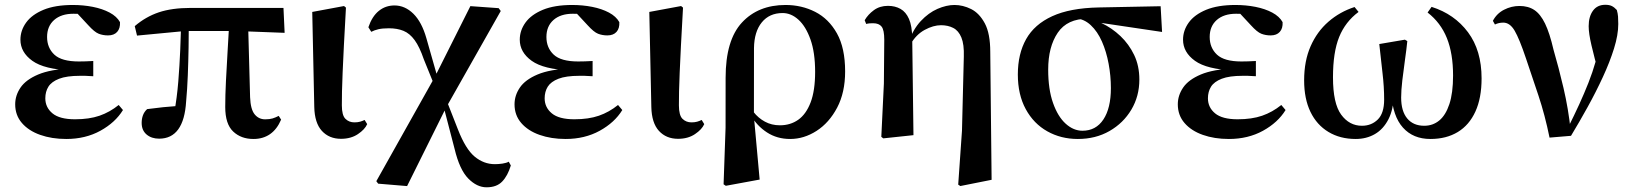

<svg xmlns="http://www.w3.org/2000/svg" viewBox="-20 -573 6930 814"><path d="M260.9 16.2Q199.5 16.2 150.4 -1.2Q101.4 -18.5 72.9 -51.5Q44.4 -84.5 44.4 -130.8Q44.4 -168.4 67 -201.7Q89.6 -235 141.8 -257.1Q194 -279.1 282.4 -283.1V-274.3Q167.6 -278.8 117.1 -315.2Q66.6 -351.5 66.6 -404.7Q66.6 -443.9 90.9 -477.5Q115.2 -511 164.6 -531.5Q214.1 -551.9 289 -551.9Q333 -551.9 373.7 -543.9Q414.5 -535.8 444.9 -519.6Q475.3 -503.3 488.7 -479.2Q490.2 -452.9 476.8 -437.9Q463.4 -422.9 438.1 -422.9Q416.6 -422.9 398.6 -429.9Q380.7 -436.8 354.2 -466.1L291.2 -533.9L352.5 -534.8L374.7 -509.1Q347.5 -511.9 328.4 -513.3Q309.2 -514.7 291.4 -514.7Q239.6 -514.7 209.6 -488.3Q179.6 -461.8 179.6 -416.3Q179.6 -370.3 210.5 -341.3Q241.5 -312.4 314.1 -312.4Q328.8 -312.4 342.7 -312.9Q356.7 -313.4 375.4 -314.4V-249.8Q352.3 -251.6 340.5 -251.6Q328.7 -251.6 319.3 -251.6Q262.7 -251.6 230.6 -239.1Q198.6 -226.7 185.3 -205.6Q172.1 -184.5 172.1 -156.2Q172.1 -117.7 202.4 -92.5Q232.7 -67.3 298.1 -67.3Q358.3 -67.3 402 -82.4Q445.6 -97.5 483.2 -127.9L501.3 -106.5Q468.7 -53.4 405.5 -18.6Q342.3 16.2 260.9 16.2Z M654.5 14.9Q622.3 14.9 601.4 -2.8Q580.6 -20.5 580.6 -51.8Q580.6 -69.5 586.1 -84.4Q591.6 -99.3 603.8 -110.4Q637.2 -114.9 671.4 -118.5Q705.7 -122 744.7 -124.7L718.8 -95.7Q730.4 -159.4 735.9 -227.7Q741.4 -296 744.1 -361.3Q746.8 -426.6 748.3 -482H780.5Q780.5 -431.1 779.5 -371.7Q778.5 -312.4 776.2 -253.3Q773.9 -194.3 769.1 -142.7Q764.4 -64.5 735.8 -24.8Q707.2 14.9 654.5 14.9ZM560.9 -422.1 551.3 -462.2Q597.5 -501.9 653.2 -520.7Q708.9 -539.4 787.8 -539.4H1181.8L1186.7 -433.8L983.1 -441.5H765ZM1054.5 16.2Q1001.9 16.2 968.4 -15.6Q934.9 -47.4 934.9 -119.3Q934.9 -169 937.9 -228.9Q940.8 -288.8 944.8 -353.8Q948.7 -418.8 952.2 -482H1031.6L1040.3 -160.9Q1042.3 -109.4 1059.6 -88.3Q1076.9 -67.1 1104.2 -67.1Q1123.2 -67.1 1135.7 -70.9Q1148.2 -74.7 1161.6 -81.7L1171.8 -65.8Q1154.4 -24.9 1124.8 -4.3Q1095.2 16.2 1054.5 16.2Z M1425.8 15.5Q1375.4 15.5 1344.6 -18.1Q1313.9 -51.7 1312.4 -119.2L1303.8 -522.4L1438.5 -547.4L1446.7 -540.7Q1441.3 -445.9 1437.9 -378.9Q1434.6 -311.9 1432.6 -265.3Q1430.6 -218.6 1429.9 -185.7Q1429.3 -152.8 1429.3 -126.4Q1429.3 -84 1444.6 -69.1Q1459.9 -54.2 1482.5 -54.2Q1496.7 -54.2 1507 -57.2Q1517.3 -60.2 1525.8 -64.5L1536.7 -46.8Q1527 -24.2 1497.4 -4.4Q1467.8 15.5 1425.8 15.5Z M1583.4 205.7 1575.4 195.2 1824.4 -248.5 1974.2 -547 2094.1 -538.4 2103 -526.4 1871.2 -116.8 1705.9 215.9ZM2042.8 221.1Q2001.8 221.1 1965.1 183.7Q1928.4 146.3 1907.3 58.3L1858.9 -127.7H1848.5L1872.7 -148.6L1921.6 -23.9Q1954 59.2 1992.5 91.1Q2031.1 123 2078.1 123Q2093.9 123 2110.6 120.5Q2127.3 118 2136.9 112.5L2145.7 128.5Q2132.5 172.4 2109 196.7Q2085.6 221.1 2042.8 221.1ZM1822.1 -209.8 1776.8 -321.5Q1758.8 -374.3 1737.9 -402.9Q1717.1 -431.5 1690.5 -442.3Q1664 -453.1 1628.8 -453.1Q1601.3 -453.1 1584 -449Q1566.7 -444.9 1554 -438.1L1541.8 -457.5Q1557.5 -503.8 1586 -526.8Q1614.5 -549.9 1652.5 -549.9Q1696.8 -549.9 1732.6 -514.7Q1768.3 -479.4 1787.7 -410.9L1838.8 -231.6H1851.9Z M2377.9 16.2Q2316.5 16.2 2267.4 -1.2Q2218.4 -18.5 2189.9 -51.5Q2161.4 -84.5 2161.4 -130.8Q2161.4 -168.4 2184 -201.7Q2206.6 -235 2258.8 -257.1Q2311 -279.1 2399.4 -283.1V-274.3Q2284.6 -278.8 2234.1 -315.2Q2183.6 -351.5 2183.6 -404.7Q2183.6 -443.9 2207.9 -477.5Q2232.2 -511 2281.6 -531.5Q2331.1 -551.9 2406 -551.9Q2450 -551.9 2490.7 -543.9Q2531.5 -535.8 2561.9 -519.6Q2592.3 -503.3 2605.7 -479.2Q2607.2 -452.9 2593.8 -437.9Q2580.4 -422.9 2555.1 -422.9Q2533.6 -422.9 2515.6 -429.9Q2497.7 -436.8 2471.2 -466.1L2408.2 -533.9L2469.5 -534.8L2491.7 -509.1Q2464.5 -511.9 2445.4 -513.3Q2426.2 -514.7 2408.4 -514.7Q2356.6 -514.7 2326.6 -488.3Q2296.6 -461.8 2296.6 -416.3Q2296.6 -370.3 2327.5 -341.3Q2358.5 -312.4 2431.1 -312.4Q2445.8 -312.4 2459.7 -312.9Q2473.7 -313.4 2492.4 -314.4V-249.8Q2469.3 -251.6 2457.5 -251.6Q2445.7 -251.6 2436.3 -251.6Q2379.7 -251.6 2347.6 -239.1Q2315.6 -226.7 2302.3 -205.6Q2289.1 -184.5 2289.1 -156.2Q2289.1 -117.7 2319.4 -92.5Q2349.7 -67.3 2415.1 -67.3Q2475.3 -67.3 2519 -82.4Q2562.6 -97.5 2600.2 -127.9L2618.3 -106.5Q2585.7 -53.4 2522.5 -18.6Q2459.3 16.2 2377.9 16.2Z M2854.8 15.5Q2804.4 15.5 2773.6 -18.1Q2742.9 -51.7 2741.4 -119.2L2732.8 -522.4L2867.5 -547.4L2875.7 -540.7Q2870.3 -445.9 2866.9 -378.9Q2863.6 -311.9 2861.6 -265.3Q2859.6 -218.6 2858.9 -185.7Q2858.3 -152.8 2858.3 -126.4Q2858.3 -84 2873.6 -69.1Q2888.9 -54.2 2911.5 -54.2Q2925.7 -54.2 2936 -57.2Q2946.3 -60.2 2954.8 -64.5L2965.7 -46.8Q2956 -24.2 2926.4 -4.4Q2896.8 15.5 2854.8 15.5Z M3047.7 208.4 3056.1 -31.5 3056.3 -243.1Q3056.3 -402.7 3125.4 -477.3Q3194.4 -551.9 3310.5 -551.9Q3378.7 -551.9 3436.1 -522.7Q3493.6 -493.4 3528.3 -431.4Q3563 -369.4 3563 -270Q3563 -180.9 3529.2 -116.7Q3495.3 -52.5 3442 -18.2Q3388.6 16.2 3330 16.2Q3274.4 16.2 3231.7 -11.6Q3188.9 -39.4 3162.9 -84.8H3158.5L3174.4 -98.6Q3194.6 -72.5 3223 -57.2Q3251.3 -41.8 3286.5 -41.8Q3330.8 -41.8 3364.1 -65.2Q3397.4 -88.6 3416.6 -138.6Q3435.8 -188.7 3435.8 -268.3Q3435.8 -350.3 3416.1 -405.7Q3396.4 -461.1 3365.2 -489.4Q3334.1 -517.7 3298 -517.7Q3242 -517.7 3209.8 -478.3Q3177.6 -438.9 3176.6 -369.3L3176.3 -86.8L3176.7 -74.4L3200.6 188.3L3057.2 214.7Z M3716.4 7.1 3727.3 -218.7 3728.9 -404.9Q3728.9 -445.6 3717.7 -460.1Q3706.6 -474.5 3681.5 -474.5Q3674.2 -474.5 3667.3 -474Q3660.4 -473.5 3652.2 -471.5L3645.9 -487.3Q3660 -511.7 3684.9 -529.9Q3709.8 -548.2 3744.5 -548.2Q3775 -548.2 3797.9 -535.2Q3820.7 -522.3 3833.7 -492.8Q3846.7 -463.3 3847.5 -411.7V-407.7L3852.7 0L3724.7 13.6ZM4042.4 209.7 4058.4 -18.9 4066.2 -332.9Q4067.9 -384.8 4055.9 -413.9Q4044 -442.9 4021.5 -454.5Q3999 -466.1 3969.6 -466.1Q3937 -466.1 3900.5 -446.4Q3863.9 -426.7 3839.6 -384.4L3828.8 -393.2H3831.6Q3850.9 -448.5 3883.7 -483.7Q3916.6 -518.8 3954.6 -535.4Q3992.7 -551.9 4026.6 -551.9Q4062.4 -551.9 4097.2 -534.6Q4132 -517.2 4155.2 -474Q4178.3 -430.9 4178.3 -352.9L4184 189.3L4051.4 215.7Z M4549.5 16.2Q4477.9 16.2 4420.1 -16.3Q4362.3 -48.7 4328.8 -110.2Q4295.2 -171.8 4295.2 -257.1Q4295.2 -344.6 4330.4 -407.2Q4365.5 -469.7 4441 -504.3Q4516.4 -538.9 4637.5 -541.4L4900.6 -546.6L4906.7 -437.5L4618.8 -480.3L4591.9 -493.5Q4504.8 -494 4464.4 -434.2Q4423.9 -374.4 4423.9 -277.8Q4423.9 -194.4 4444.4 -136.5Q4464.8 -78.6 4498 -48.6Q4531.1 -18.7 4569.2 -18.7Q4626.3 -18.7 4658 -66.6Q4689.7 -114.5 4689.7 -199.6Q4689.7 -251.2 4680.1 -302.6Q4670.6 -354.1 4651.8 -396.8Q4633 -439.5 4604.4 -466.3Q4575.8 -493.2 4538.2 -495.5L4559.9 -504.5Q4605.2 -496.4 4649.6 -475.4Q4694 -454.4 4730.1 -420.2Q4766.3 -385.9 4788.4 -339.8Q4810.4 -293.6 4810.4 -235.7Q4810.4 -165.4 4776.5 -108.2Q4742.5 -51.1 4683.8 -17.5Q4625.1 16.2 4549.5 16.2Z M5189.9 16.2Q5128.5 16.2 5079.4 -1.2Q5030.4 -18.5 5001.9 -51.5Q4973.4 -84.5 4973.4 -130.8Q4973.4 -168.4 4996 -201.7Q5018.6 -235 5070.8 -257.1Q5123 -279.1 5211.4 -283.1V-274.3Q5096.6 -278.8 5046.1 -315.2Q4995.6 -351.5 4995.6 -404.7Q4995.6 -443.9 5019.9 -477.5Q5044.2 -511 5093.6 -531.5Q5143.1 -551.9 5218 -551.9Q5262 -551.9 5302.7 -543.9Q5343.5 -535.8 5373.9 -519.6Q5404.3 -503.3 5417.7 -479.2Q5419.2 -452.9 5405.8 -437.9Q5392.4 -422.9 5367.1 -422.9Q5345.6 -422.9 5327.6 -429.9Q5309.7 -436.8 5283.2 -466.1L5220.2 -533.9L5281.5 -534.8L5303.7 -509.1Q5276.5 -511.9 5257.4 -513.3Q5238.2 -514.7 5220.4 -514.7Q5168.6 -514.7 5138.6 -488.3Q5108.6 -461.8 5108.6 -416.3Q5108.6 -370.3 5139.5 -341.3Q5170.5 -312.4 5243.1 -312.4Q5257.8 -312.4 5271.7 -312.9Q5285.7 -313.4 5304.4 -314.4V-249.8Q5281.3 -251.6 5269.5 -251.6Q5257.7 -251.6 5248.3 -251.6Q5191.7 -251.6 5159.6 -239.1Q5127.6 -226.7 5114.3 -205.6Q5101.1 -184.5 5101.1 -156.2Q5101.1 -117.7 5131.4 -92.5Q5161.7 -67.3 5227.1 -67.3Q5287.3 -67.3 5331 -82.4Q5374.6 -97.5 5412.2 -127.9L5430.3 -106.5Q5397.7 -53.4 5334.5 -18.6Q5271.3 16.2 5189.9 16.2Z M5727.8 16.2Q5661.5 16.2 5612.1 -13.6Q5562.6 -43.3 5535.8 -98.7Q5509 -154.1 5509 -232.3Q5509 -314.8 5536.4 -376.9Q5563.7 -439 5612 -481Q5660.3 -523 5722.8 -543.2L5739.7 -522.4Q5683.7 -480.8 5657.5 -416.2Q5631.3 -351.5 5631.3 -245.3Q5631.3 -134.2 5666 -87Q5700.6 -39.8 5754 -39.8Q5794.3 -39.8 5821.3 -66.4Q5848.2 -93 5848.2 -150.5Q5848.2 -205.9 5841.2 -263.8Q5834.2 -321.7 5827.6 -386.3L5936.2 -404.8L5946.4 -398.8Q5942.9 -363.7 5936.5 -319.1Q5930.1 -274.5 5925.2 -232.1Q5920.3 -189.8 5920.3 -159.4Q5920.3 -101.8 5946 -70.8Q5971.8 -39.8 6018.2 -39.8Q6054.6 -39.8 6081.9 -62.2Q6109.2 -84.6 6124.8 -131.8Q6140.4 -178.9 6140.4 -252.8Q6140.4 -346.1 6114.2 -411.5Q6087.9 -476.9 6032.4 -519.9L6049.3 -543.9Q6146.1 -513.4 6203.7 -436.3Q6261.3 -359.2 6261.3 -240.7Q6261.3 -157.4 6235.1 -100.1Q6209 -42.8 6160.4 -13.3Q6111.8 16.2 6044.3 16.2Q5971.2 16.2 5928 -31.9Q5884.7 -80 5878.6 -175.5H5889.4Q5888.3 -110.2 5866.6 -67.7Q5844.8 -25.2 5808.9 -4.5Q5773 16.2 5727.8 16.2Z M6549.4 10.4Q6530 -85.1 6502.4 -167.9Q6474.8 -250.6 6449.4 -325.6Q6421.6 -408.5 6401.5 -442.8Q6381.4 -477.1 6353.3 -477.1Q6333.9 -477.1 6317.9 -469.1L6309.2 -484.7Q6325.4 -515.8 6356.5 -531.7Q6387.5 -547.7 6421.9 -547.7Q6459.3 -547.7 6485 -530.5Q6510.8 -513.4 6530.4 -473.1Q6550 -432.7 6566.2 -362.4Q6587.9 -288.2 6608.6 -200Q6629.3 -111.8 6639.2 -18.2H6621.1L6628.6 -33.3Q6654.1 -84.4 6675.3 -130.6Q6696.4 -176.8 6714.1 -221.5Q6731.8 -266.3 6745.4 -313.9Q6759 -361.6 6769.6 -415.3L6759.2 -256.3Q6739.1 -330.2 6727.2 -380.8Q6715.3 -431.4 6715.3 -462Q6715.3 -502.5 6733.5 -527.6Q6751.6 -552.7 6786 -552.7Q6802.5 -552.7 6813.3 -547.5Q6824 -542.3 6834.6 -530.7Q6838.8 -516.3 6839.8 -503Q6840.8 -489.8 6840.8 -471.2Q6840.8 -425.1 6822.8 -367.5Q6804.9 -310 6775.5 -246.5Q6746.2 -183 6710.8 -119Q6675.5 -55.1 6640.4 2.8Z"/></svg>

Font: Early Summer Mincho VF
Style: Regular
Weight: 250
Designer: GuiWonder
Version: Version 1.002